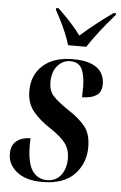

<svg xmlns="http://www.w3.org/2000/svg" viewBox="-55 -805 538 854"><g transform="rotate(5 214.5 -378.0)"><path d="M166 10Q93 10 52.5 -22.5Q12 -55 12 -102Q12 -142 36.5 -160.5Q61 -179 98 -179Q97 -170 97 -161Q97 -152 97 -143Q98 -67 121.5 -33.5Q145 0 187 0Q225 0 248 -28.5Q271 -57 271 -104Q271 -143 251 -170.5Q231 -198 181 -231Q133 -262 103.5 -298Q74 -334 74 -389Q74 -460 122 -503Q170 -546 255 -546Q309 -546 340.5 -532Q372 -518 384.5 -495.5Q397 -473 397 -448Q397 -411 373.5 -396Q350 -381 310 -381Q310 -394 310.5 -405.5Q311 -417 311 -428Q310 -481 295.5 -508.5Q281 -536 244 -536Q211 -536 187.5 -509Q164 -482 164 -435Q164 -398 184.5 -375Q205 -352 251 -321Q304 -287 330.5 -253.5Q357 -220 357 -162Q357 -89 309 -39.5Q261 10 166 10ZM228 -606Q221 -630 209 -659Q197 -688 183.5 -714.5Q170 -741 160 -759L161 -766H172Q209 -730 232.5 -704Q256 -678 274 -653Q299 -675 334 -703.5Q369 -732 417 -766H429L428 -759Q391 -717 362 -679.5Q333 -642 309 -606Z"/></g></svg>

Font: Noto Serif Display ExtraCondensed SemiBold
Style: Italic
Weight: 600
Width: 2
Italic angle: -12°
Designer: Monotype Design Team
Foundry: Monotype Imaging Inc.
Version: Version 2.009